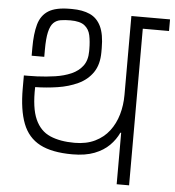

<svg xmlns="http://www.w3.org/2000/svg" viewBox="-57 -902 868 955"><g transform="rotate(5 377.0 -424.5)"><path d="M561 0V-257H557Q541 -222 512 -193Q483 -164 438 -146.5Q393 -129 328 -129Q226 -129 166 -160.5Q106 -192 80 -259.5Q54 -327 54 -434V-499Q54 -499 76 -499Q98 -499 120 -500Q166 -502 210 -508.5Q254 -515 289.5 -530.5Q325 -546 346 -574Q367 -602 367 -647V-656Q367 -696 360.5 -726.5Q354 -757 331.5 -774.5Q309 -792 261 -792Q234 -792 212.5 -788.5Q191 -785 176.5 -770.5Q162 -756 154.5 -724Q147 -692 147 -634V-600H84V-640Q84 -710 97 -756.5Q110 -803 146.5 -826Q183 -849 254 -849H264Q317 -849 353.5 -832.5Q390 -816 409 -776.5Q428 -737 428 -668V-648Q428 -586 401 -546.5Q374 -507 328 -485.5Q282 -464 226.5 -455.5Q171 -447 115 -446Q112 -342 137 -286Q162 -230 212 -208.5Q262 -187 334 -187Q393 -187 436 -208Q479 -229 506.5 -265Q534 -301 547.5 -347.5Q561 -394 561 -446V-840H754V-782H623V0Z"/></g></svg>

Font: Matangi
Style: Regular
Weight: 400
Designer: Prashant Pant
Foundry: The Graphic Ant
Version: Version 3.002